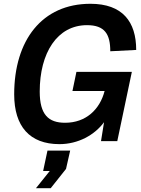

<svg xmlns="http://www.w3.org/2000/svg" viewBox="-20 -746 744 1015"><path d="M294 16C393 16 480 -32 530 -100L514 0H600L677 -366H384L363 -265H533C508 -168 435 -97 324 -97C236 -97 190 -140 190 -262C190 -466 282 -613 440 -613C534 -613 563 -565 563 -475L700 -482C700 -631 628 -726 458 -726C202 -726 55 -533 55 -247C55 -78 137 16 294 16ZM170 249H248L329 147L351 50H231L208 158H243Z"/></svg>

Font: Geist SemiBold
Style: Italic
Weight: 600
Italic angle: -12°
Designer: Basement.studio, Andrés Briganti, Mateo Zaragoza
Foundry: Basement.studio, Vercel, Andrés Briganti, Guido Ferreyra, Mateo Zaragoza
Version: Version 1.500